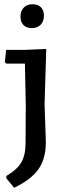

<svg xmlns="http://www.w3.org/2000/svg" viewBox="-20 -695 315 909"><path d="M188 -621Q188 -594 172.5 -578Q157 -562 131 -562Q105 -562 91 -576.5Q77 -591 77 -617Q77 -643 92.5 -659Q108 -675 134 -675Q160 -675 174 -660.5Q188 -646 188 -621ZM195 -463 199 -461 191 -202 197 -22Q197 56 162.5 105.5Q128 155 47 194L10 149V138Q60 109 80.5 74.5Q101 40 101 -18L102 -193L98 -394H10L3 -401L9 -459H100Z"/></svg>

Font: Alegreya Sans Medium
Style: Regular
Weight: 500
Designer: Juan Pablo del Peral
Foundry: Huerta Tipografica
Version: Version 2.007